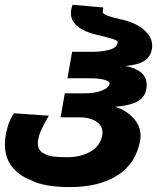

<svg xmlns="http://www.w3.org/2000/svg" viewBox="-23 -750 643 784"><path d="M105.5 -13.5Q53.5 -33 25.2 -70Q-3 -107 -3 -161Q-3 -180.5 0.5 -199.5Q5 -221.5 11.2 -241.8Q17.5 -262 34 -287.5L176.5 -277.5Q157 -245 146.5 -222Q136 -199 132.5 -177.5Q131.5 -173 131.5 -165Q131.5 -138 152.2 -125.5Q173 -113 197 -110.5Q221 -108 251.5 -108Q307 -108 347 -131.2Q387 -154.5 394.5 -198Q395.5 -205 395.5 -208.5Q395.5 -237 369.5 -254Q343.5 -271 300.5 -271H224.5L241.5 -369H324Q363 -369 392 -379.8Q421 -390.5 424.5 -408Q426.5 -418 403.2 -424.2Q380 -430.5 345 -430.5H252.5L271.5 -538.5H357Q393 -538.5 423.5 -546.8Q454 -555 457.5 -575.5Q458.5 -582.5 449 -586.8Q439.5 -591 412 -598L393 -603Q266.5 -628 266.5 -696Q266.5 -713 273.5 -730.5L399 -719.5L396.5 -703Q396.5 -697.5 401.5 -693.2Q406.5 -689 420.8 -684.2Q435 -679.5 463 -672.5Q500 -666 531 -650.5Q562 -635 580.2 -612.5Q598.5 -590 598.5 -564Q598.5 -555.5 597.5 -551Q591.5 -517 566 -501Q540.5 -485 489.5 -480.5Q576 -463.5 576 -403Q576 -395 574.5 -386Q568 -350 535 -334Q502 -318 447 -314Q492.5 -300 521.8 -267.8Q551 -235.5 551 -195.5Q551 -186.5 549.5 -177.5Q533 -83.5 458 -34.8Q383 14 260.5 14Q213.5 14 170.8 6.8Q128 -0.5 105.5 -13.5Z"/></svg>

Font: JuliaMono Black
Style: Italic
Weight: 900
Italic angle: -9°
Monospace: yes
Designer: cormullion
Foundry: corm
Version: Version 0.057; ttfautohint (v1.8.4)